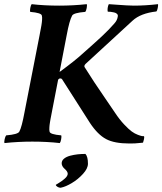

<svg xmlns="http://www.w3.org/2000/svg" viewBox="-30 -666 760 899"><path d="M258.8 98.6Q258.8 85.9 269.8 76.9Q280.8 67.9 298.3 63.2Q315.9 58.6 333.7 56.6Q351.6 54.7 370.1 54.7Q381.8 67.4 381.8 100.6Q381.8 122.6 358.9 147.9Q335.9 173.3 306.6 190.9Q277.3 208.5 254.9 212.9H252Q246.1 212.9 238.8 208.5Q231.4 204.1 231.4 199.2Q231.4 198.7 245.4 190.7Q259.3 182.6 273.2 170.4Q287.1 158.2 287.1 147.5Q287.1 137.2 272.9 124.8Q258.8 112.3 258.8 98.6ZM508.8 -137.7Q529.8 -106 551.3 -83.3Q572.8 -60.5 586.9 -50.3Q601.1 -40 615.7 -34.7Q630.4 -29.3 634.8 -28.8Q639.2 -28.3 644.5 -28.3Q646.5 -23.9 643.8 -12.7Q641.1 -1.5 639.6 2Q631.3 2.4 621.1 3.7Q610.8 4.9 601.8 5.4Q592.8 5.9 576.2 5.9Q505.4 5.9 466.6 -14.9Q427.7 -35.6 391.6 -89.8Q391.1 -90.8 260.7 -294.9Q258.3 -298.8 252 -298.8Q246.6 -298.8 242.2 -293L212.9 -141.6Q211.9 -136.7 209.7 -124.8Q207.5 -112.8 206.5 -108.2Q205.6 -103.5 204.1 -94.2Q202.6 -85 202.1 -80.6Q201.7 -76.2 201.2 -69.6Q200.7 -63 200.9 -58.3Q201.2 -53.7 202.1 -49.8Q204.1 -36.6 256.8 -32.2Q258.8 -27.3 256.3 -13.9Q253.9 -0.5 250 3.9Q190.4 -2.9 121.1 -2.9Q54.7 -2.9 -8.8 3.9Q-11.2 -0.5 -8.3 -13.9Q-5.4 -27.3 -1 -32.2Q53.7 -36.6 60.5 -49.8Q71.8 -69.8 85 -141.6L155.3 -501Q156.2 -505.9 158.4 -517.8Q160.6 -529.8 161.6 -534.4Q162.6 -539.1 164.1 -548.3Q165.5 -557.6 166 -562Q166.5 -566.4 167 -573Q167.5 -579.6 167.2 -584.2Q167 -588.9 166 -592.8Q164.1 -606 111.3 -610.4Q109.4 -615.2 111.8 -628.7Q114.3 -642.1 118.2 -646.5Q177.7 -639.6 247.1 -639.6Q312.5 -639.6 376 -646.5Q378.4 -642.1 376 -628.7Q373.5 -615.2 369.1 -610.4Q314.5 -606 307.6 -592.8Q294.9 -569.8 282.2 -501L249 -329.1Q321.3 -381.8 360.4 -418Q372.1 -428.2 395.3 -449Q418.5 -469.7 427.2 -477.8Q436 -485.8 451.7 -500.5Q467.3 -515.1 479.5 -527.8Q491.7 -540.5 505.9 -556.6Q519 -570.8 521.5 -588.9Q522.9 -596.2 517.8 -601.1Q512.7 -606 503.9 -607.9Q495.1 -609.9 488.3 -610.6Q481.4 -611.3 474.6 -611.3Q472.7 -617.2 474.1 -628.4Q475.6 -639.6 479.5 -646.5Q489.7 -646 515.1 -644Q540.5 -642.1 561.3 -640.9Q582 -639.6 596.7 -639.6Q650.4 -639.6 710 -646.5Q710.9 -640.6 708.5 -628.4Q706.1 -616.2 702.1 -612.3Q628.4 -604 590.8 -569.3Q454.1 -444.3 371.1 -367.2Q362.3 -358.4 366.2 -351.6Q389.6 -314 411.9 -280.5Q434.1 -247.1 463.6 -204.1Q493.2 -161.1 508.8 -137.7Z"/></svg>

Font: Crimson
Style: BoldItalic
Weight: 700
Italic angle: -11°
Version: Version 0.8